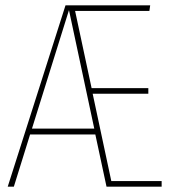

<svg xmlns="http://www.w3.org/2000/svg" viewBox="-20 -701 663 721"><path d="M398 -21H587V0H380L338 -196H93L32 0H9L226 -681H544L541 -660H262L324 -370H537V-349H328ZM100 -218H334L239 -663Z"/></svg>

Font: Fira Sans Extra Condensed Thin
Style: Regular
Weight: 250
Width: 1
Designer: Carrois Corporate & Edenspiekermann AG
Foundry: Carrois Corporate GbR & Edenspiekermann AG
Version: Version 4.203